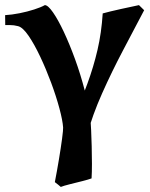

<svg xmlns="http://www.w3.org/2000/svg" viewBox="-30 -489 594 758"><path d="M210 249Q206.5 246.1 200 240.5Q193.4 234.9 186.5 230Q194.8 187.5 202.6 140.6Q210.4 93.8 215.1 58.3Q219.7 22.9 219.2 14.6Q217.3 -13.7 204.6 -61Q191.9 -108.4 171.9 -162.4Q151.9 -216.3 128.7 -265.4Q105.5 -314.5 82.8 -347.7Q60.1 -380.9 41.5 -385.7Q25.4 -390.1 8.1 -390.1Q-9.3 -390.1 -9.3 -390.1L-9.8 -429.2Q16.6 -430.7 47.4 -436.8Q78.1 -442.9 105.2 -451.7Q132.3 -460.4 147 -468.8Q159.2 -468.8 179.2 -440.2Q199.2 -411.6 221.9 -363.3Q244.6 -314.9 266.4 -255.1Q288.1 -195.3 304.4 -132.6Q320.8 -69.8 327.6 -12.7Q328.6 -2.4 329.8 25.1Q331.1 52.7 332 88.1Q333 123.5 333 157.7Q333 191.9 331.5 215.3Q319.8 219.7 294.7 226.1Q269.5 232.4 245.1 238.5Q220.7 244.6 210 249ZM313 46.4Q313 46.4 301.5 35.2Q290 23.9 277.1 9Q264.2 -5.9 259.3 -16.1Q290.5 -91.8 314.9 -158.4Q339.4 -225.1 355 -292.2Q370.6 -359.4 375.5 -436Q385.7 -439 405.5 -443.8Q425.3 -448.7 448 -453.6Q470.7 -458.5 490 -462.6Q509.3 -466.8 518.6 -468.8L539.1 -448.7Q499.5 -373.5 455.6 -290Q411.6 -206.5 373.3 -120.8Q335 -35.2 313 46.4Z"/></svg>

Font: Gentium Book Plus
Style: Bold
Weight: 700
Designer: Victor Gaultney, Annie Olsen, Iska Routamaa, Becca Hirsbrunner
Foundry: SIL International
Version: Version 6.101